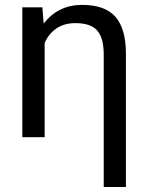

<svg xmlns="http://www.w3.org/2000/svg" viewBox="-20 -558 606 781"><path d="M152.3 -528.3 157.7 -461.9Q216.3 -538.1 314 -538.1Q406.7 -538.1 449.2 -490Q491.7 -441.9 492.2 -342.3V202.6H401.9V-336.9Q401.9 -403.3 375.5 -433.6Q349.1 -463.9 286.6 -463.9Q241.7 -463.9 210 -442.6Q178.2 -421.4 161.6 -383.3V0H70.8V-528.3Z"/></svg>

Font: SteelSelectRoboto
Style: Roboto-Regular
Weight: 400
Designer: Google
Version: Version 2.137; 2017